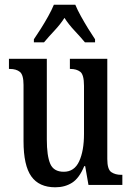

<svg xmlns="http://www.w3.org/2000/svg" viewBox="-20 -786 561 816"><path d="M215 10Q146 10 113 -36.5Q80 -83 80 -186V-425Q80 -468 64.5 -480.5Q49 -493 22 -493H18V-536H179V-193Q179 -124 193.5 -90Q208 -56 251 -56Q296 -56 316.5 -100.5Q337 -145 337 -217V-421Q337 -469 321 -481Q305 -493 280 -493H277V-536H436V-110Q436 -66 453 -54.5Q470 -43 495 -43H500V0H356L342 -80H338Q317 -29 286.5 -9.5Q256 10 215 10ZM124 -619Q137 -638 153.5 -664Q170 -690 185 -717Q200 -744 209 -766H300Q309 -744 324 -717Q339 -690 355 -664Q371 -638 384 -619V-606H341Q322 -629 297 -655.5Q272 -682 254 -710Q236 -682 211.5 -656Q187 -630 167 -606H124Z"/></svg>

Font: Noto Serif Myanmar ExtraCondensed Medium
Style: Regular
Weight: 500
Width: 2
Designer: Ben Mitchell and the Monotype Design Team
Foundry: Monotype Imaging Inc.
Version: Version 2.106; ttfautohint (v1.8.4.7-5d5b)